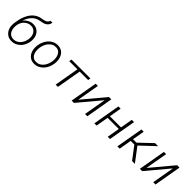

<svg xmlns="http://www.w3.org/2000/svg" viewBox="302 -2126 3504 3504"><g transform="rotate(45 2054.0 -374.0)"><path d="M323.7 -493.2Q373 -492.2 409.7 -472.4Q446.3 -452.6 470 -420.4Q493.7 -388.2 503.9 -346.2Q514.2 -304.2 510.3 -258.3L508.8 -241.7Q502.9 -190.4 481.9 -144.3Q460.9 -98.1 427 -63.5Q393.1 -28.8 347.9 -8.8Q302.7 11.2 248.5 9.8Q196.8 8.8 158.2 -12.5Q119.6 -33.7 95 -68.6Q70.3 -103.5 60.1 -148.2Q49.8 -192.9 55.2 -240.7L57.1 -256.8L57.6 -258.8L62 -292.5Q67.9 -334 78.6 -376.2Q89.4 -418.5 106 -458Q122.6 -497.6 145.3 -533Q168 -568.4 198 -596.7Q228 -625 265.6 -644.3Q303.2 -663.6 349.1 -671.4Q371.6 -674.8 394.8 -679.4Q418 -684.1 438.2 -692.9Q458.5 -701.7 473.9 -717Q489.3 -732.4 496.1 -757.8H546.4Q540.5 -719.2 523.2 -694.8Q505.9 -670.4 480.7 -655.5Q455.6 -640.6 424.3 -633.1Q393.1 -625.5 358.9 -620.1Q313 -612.8 277.8 -593Q242.7 -573.2 215.3 -544.2Q188 -515.1 167.7 -478.8Q147.5 -442.4 131.8 -401.9Q169.4 -443.4 217.8 -468.8Q266.1 -494.1 323.7 -493.2ZM312.5 -443.8Q272 -444.8 237.8 -429.9Q203.6 -415 177.7 -388.9Q151.9 -362.8 135.5 -328.4Q119.1 -293.9 114.3 -255.9L112.8 -239.7Q109.4 -204.1 115.2 -168.7Q121.1 -133.3 137.7 -105Q154.3 -76.7 182.4 -58.6Q210.4 -40.5 251.5 -39.6Q293.9 -38.1 328.6 -55.2Q363.3 -72.3 388.9 -100.8Q414.6 -129.4 430.4 -166.3Q446.3 -203.1 451.2 -242.2L452.6 -257.8Q456.1 -293 449 -325.9Q441.9 -358.9 424.3 -384.8Q406.7 -410.6 378.9 -426.8Q351.1 -442.9 312.5 -443.8Z M645 -268.6Q649.4 -303.2 660.6 -336.9Q671.9 -370.6 689 -400.9Q706.1 -431.2 729.2 -456.8Q752.4 -482.4 780.8 -500.7Q809.1 -519 842.3 -529.1Q875.5 -539.1 913.6 -538.1Q949.7 -537.1 978.8 -526.1Q1007.8 -515.1 1030 -496.6Q1052.2 -478 1067.6 -452.6Q1083 -427.2 1091.8 -398.2Q1100.6 -369.1 1103.3 -337.4Q1106 -305.7 1102.5 -273.4L1100.6 -256.8Q1093.8 -204.6 1072 -156Q1050.3 -107.4 1015.9 -70.1Q981.4 -32.7 934.8 -10.7Q888.2 11.2 832 9.8Q778.3 8.3 740 -14.6Q701.7 -37.6 678.5 -74.5Q655.3 -111.3 646.5 -158Q637.7 -204.6 643.1 -252.4ZM701.2 -252Q697.3 -216.3 701.7 -179.2Q706.1 -142.1 721.7 -111.3Q737.3 -80.6 764.9 -60.5Q792.5 -40.5 835 -39.1Q879.9 -37.6 916 -56.6Q952.1 -75.7 978.5 -106.9Q1004.9 -138.2 1021 -177.7Q1037.1 -217.3 1043 -257.3L1044.9 -272.9Q1048.8 -308.6 1044.4 -346.2Q1040 -383.8 1024.4 -415Q1008.8 -446.3 981 -466.8Q953.1 -487.3 910.6 -488.8Q865.2 -490.2 829.3 -470.7Q793.5 -451.2 767.1 -419.7Q740.7 -388.2 724.6 -348.1Q708.5 -308.1 703.1 -268.6Z M1746.6 -478.5H1528.3L1445.3 0H1386.7L1469.7 -478.5H1258.8L1267.6 -528.3H1755.4Z M2234.4 -528.3H2294.9L2203.1 0H2144.5L2219.7 -431.2L1858.4 0H1798.8L1890.6 -528.3H1948.2L1873 -96.7Z M2790 0H2731.4L2773.4 -242.2H2485.8L2443.4 0H2385.7L2477.5 -528.3H2535.2L2494.1 -291.5H2782.2L2823.2 -528.3H2881.8Z M3175.3 -242.2H3081.1L3039.1 0H2980L3072.3 -528.3H3130.9L3089.8 -293.9H3178.2L3424.3 -528.3L3502.4 -527.8L3228 -269L3431.2 0H3359.4Z M3995.1 -528.3H4055.7L3963.9 0H3905.3L3980.5 -431.2L3619.1 0H3559.6L3651.4 -528.3H3709L3633.8 -96.7Z"/></g></svg>

Font: Roboto Mono Light
Style: Italic
Weight: 300
Designer: Google
Version: Version 2.000985; 2015; ttfautohint (v1.3)